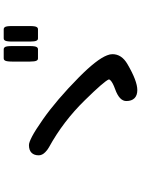

<svg xmlns="http://www.w3.org/2000/svg" viewBox="118 -913 764 1040"><g transform="rotate(-90 500.0 -393.0)"><path d="M234.4 -618.2Q248.5 -618.2 281.2 -601.1Q314 -584 372.6 -543Q478.5 -468.8 601.6 -347.2Q698.7 -251 720.2 -195.3Q726.6 -179.7 726.6 -166Q726.6 -116.2 673.3 -85Q581.5 -31.2 532.2 -31.2Q503.4 -31.2 488 -46.6Q472.7 -62 472.7 -90.8Q472.7 -128.4 537.1 -151.4Q572.3 -164.1 584.5 -176.3Q589.8 -181.2 589.8 -185.5Q580.6 -210 477.1 -315.4Q362.8 -432.6 222.2 -509.8Q206.1 -519 195.8 -529.8Q178.7 -546.4 178.7 -565.4Q178.7 -590.3 192.6 -604.2Q206.5 -618.2 234.4 -618.2ZM686.5 -710Q686.5 -727.1 688.5 -737.3Q690.9 -750.5 698.2 -753.9Q700.7 -754.9 703.1 -754.9H753.9Q758.8 -754.9 762.9 -751Q767.1 -747.1 768.8 -737.1Q770.5 -727.1 770.5 -710V-612.3Q770.5 -596.2 768.6 -586.4Q766.1 -573.7 758.8 -570.3Q756.3 -569.3 753.9 -569.3H703.1Q695.3 -569.3 691.4 -577.1Q686.5 -586.4 686.5 -612.3ZM794.9 -710Q794.9 -727.1 796.9 -737.3Q799.3 -750.5 806.6 -753.9Q809.1 -754.9 811.5 -754.9H862.3Q867.2 -754.9 871.3 -751Q875.5 -747.1 877.2 -737.1Q878.9 -727.1 878.9 -710V-612.3Q878.9 -596.2 877 -586.4Q874.5 -573.7 867.2 -570.3Q864.7 -569.3 862.3 -569.3H811.5Q803.7 -569.3 799.8 -577.1Q794.9 -586.4 794.9 -612.3Z"/></g></svg>

Font: YuPearl-SemiBold
Style: SemiBold
Weight: 600
Designer: Max Yao
Foundry: Max-Everyday
Version: Version 1.011; ttfautohint (v1.8.3)